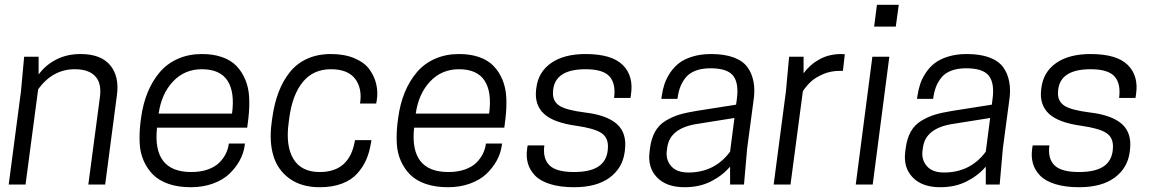

<svg xmlns="http://www.w3.org/2000/svg" viewBox="-20 -765 4793 796"><path d="M416 0H346.2L394 -360.8Q402.3 -419.4 375 -448.7Q347.7 -478 290 -478Q198.7 -478 138.2 -395L85.9 0H16.1L66.9 -386.2L80.1 -529.8H140.1V-456.1Q168.9 -495.6 213.4 -518.3Q257.8 -541 314 -541Q397.9 -541 436.5 -494.9Q475.1 -448.7 464.8 -371.1Z M1004.9 -235.8H630.9Q611.3 -51.8 772.9 -51.8Q811 -51.8 840.6 -62Q870.1 -72.3 887.9 -89.6Q905.8 -106.9 915.8 -127Q925.8 -147 928.7 -169.9H995.6L993.7 -157.2Q988.8 -127 972.9 -98.1Q957 -69.3 930.7 -44.2Q904.3 -19 862.8 -3.9Q821.3 11.2 771 11.2Q719.2 11.2 679.4 -2.4Q639.6 -16.1 615.2 -40.3Q590.8 -64.5 575.9 -97.9Q561 -131.3 559.1 -170.9Q557.1 -210.4 562 -254.9L564.9 -276.9Q572.8 -335 592.3 -382.3Q611.8 -429.7 642.3 -465.6Q672.9 -501.5 717.5 -521.2Q762.2 -541 816.9 -541Q864.3 -541 900.6 -528.3Q937 -515.6 960 -491.9Q982.9 -468.3 996.8 -435.3Q1010.7 -402.3 1012.9 -362.1Q1015.1 -321.8 1009.8 -274.9ZM816.9 -478Q745.1 -478 697.3 -427.2Q649.4 -376.5 637.7 -293.9H941.9Q954.1 -383.3 923.1 -430.7Q892.1 -478 816.9 -478Z M1179.7 -278.8 1176.8 -256.8Q1163.6 -160.6 1196.3 -106.2Q1229 -51.8 1305.7 -51.8Q1430.7 -51.8 1451.7 -184.1H1520L1517.6 -170.9Q1511.7 -133.8 1498.5 -103.3Q1485.4 -72.8 1461.4 -45.9Q1437.5 -19 1397.9 -3.9Q1358.4 11.2 1305.7 11.2Q1229.5 11.2 1180.2 -24.7Q1130.9 -60.5 1113.3 -119.6Q1095.7 -178.7 1106 -254.9L1108.9 -276.9Q1117.2 -335.9 1135 -382.8Q1152.8 -429.7 1181.6 -465.8Q1210.4 -502 1253.7 -521.5Q1296.9 -541 1351.6 -541Q1408.7 -541 1450.2 -523.2Q1491.7 -505.4 1512.2 -476.6Q1532.7 -447.8 1540 -415.3Q1547.4 -382.8 1542 -349.1L1539.6 -335.9H1472.7Q1482.4 -398.9 1452.1 -438.5Q1421.9 -478 1351.6 -478Q1279.3 -478 1236.1 -426Q1192.9 -374 1179.7 -278.8Z M2070.8 -235.8H1696.8Q1677.2 -51.8 1838.9 -51.8Q1877 -51.8 1906.5 -62Q1936 -72.3 1953.9 -89.6Q1971.7 -106.9 1981.7 -127Q1991.7 -147 1994.6 -169.9H2061.5L2059.6 -157.2Q2054.7 -127 2038.8 -98.1Q2022.9 -69.3 1996.6 -44.2Q1970.2 -19 1928.7 -3.9Q1887.2 11.2 1836.9 11.2Q1785.2 11.2 1745.4 -2.4Q1705.6 -16.1 1681.2 -40.3Q1656.7 -64.5 1641.8 -97.9Q1627 -131.3 1625 -170.9Q1623 -210.4 1627.9 -254.9L1630.9 -276.9Q1638.7 -335 1658.2 -382.3Q1677.7 -429.7 1708.3 -465.6Q1738.8 -501.5 1783.4 -521.2Q1828.1 -541 1882.8 -541Q1930.2 -541 1966.6 -528.3Q2002.9 -515.6 2025.9 -491.9Q2048.8 -468.3 2062.7 -435.3Q2076.7 -402.3 2078.9 -362.1Q2081.1 -321.8 2075.7 -274.9ZM1882.8 -478Q1811 -478 1763.2 -427.2Q1715.3 -376.5 1703.6 -293.9H2007.8Q2020 -383.3 1989 -430.7Q1958 -478 1882.8 -478Z M2359.9 -51.8Q2431.2 -51.8 2465.8 -78.1Q2500.5 -104.5 2500.5 -158.2Q2500.5 -196.8 2471.2 -214.8Q2441.9 -232.9 2371.6 -243.2Q2274.4 -256.3 2234.9 -293.5Q2195.3 -330.6 2202.6 -393.1L2203.6 -400.9Q2211.9 -466.8 2265.1 -503.9Q2318.4 -541 2407.7 -541Q2516.1 -541 2562 -495.4Q2607.9 -449.7 2595.7 -372.1L2593.8 -358.9H2525.9Q2533.7 -418.5 2506.8 -448.2Q2480 -478 2407.7 -478Q2272.5 -478 2272.5 -377.9Q2272.5 -342.8 2301.3 -325.4Q2330.1 -308.1 2403.8 -298.8Q2496.1 -288.1 2537.8 -250.5Q2579.6 -212.9 2570.8 -143.1L2569.8 -134.8Q2561 -67.9 2507.1 -28.3Q2453.1 11.2 2359.9 11.2Q2302.7 11.2 2261.2 -1.7Q2219.7 -14.6 2198 -37.4Q2176.3 -60.1 2168.5 -87.9Q2160.6 -115.7 2165.5 -148.9L2167.5 -162.1H2236.8Q2229.5 -108.9 2257.3 -80.3Q2285.2 -51.8 2359.9 -51.8Z M3006.8 0V-74.2Q2974.6 -36.6 2927.2 -12.7Q2879.9 11.2 2817.9 11.2Q2743.2 11.2 2703.9 -29.5Q2664.6 -70.3 2672.9 -134.8L2674.8 -150.9Q2680.2 -191.4 2696 -219.5Q2711.9 -247.6 2739.5 -264.2Q2767.1 -280.8 2795.9 -289.6Q2824.7 -298.3 2867.7 -305.2L3031.7 -331.1L3034.7 -353Q3043.9 -419.4 3019.8 -450.7Q2995.6 -481.9 2925.8 -481.9Q2889.6 -481.9 2863.5 -471.9Q2837.4 -461.9 2822.5 -443.1Q2807.6 -424.3 2799.8 -403.3Q2792 -382.3 2788.6 -355H2721.7L2723.6 -368.2Q2727.5 -394.5 2735.1 -417.2Q2742.7 -439.9 2758.3 -463.4Q2773.9 -486.8 2795.4 -503.4Q2816.9 -520 2851.1 -530.5Q2885.3 -541 2927.7 -541Q2983.4 -541 3021.5 -526.9Q3059.6 -512.7 3078.6 -486.8Q3097.7 -460.9 3104.2 -424.8Q3110.8 -388.7 3103.5 -344.2L3077.6 -149.9L3064.5 0ZM2833.5 -49.8Q2942.9 -49.8 3006.8 -136.2L3024.9 -275.9L2868.7 -251Q2757.8 -233.4 2746.6 -154.8L2744.6 -141.1Q2739.3 -103.5 2762.2 -76.7Q2785.2 -49.8 2833.5 -49.8Z M3468.3 -541 3482.4 -540 3474.6 -471.2H3460.4Q3423.3 -471.2 3391.1 -457Q3358.9 -442.9 3340.8 -425.5Q3322.8 -408.2 3308.6 -387.2L3257.3 0H3187.5L3238.3 -386.2L3251.5 -529.8H3311.5V-460.9Q3337.4 -497.1 3377.2 -519Q3417 -541 3468.3 -541Z M3527.8 0 3596.7 -529.8H3667L3598.1 0ZM3706.1 -745.1 3693.8 -654.8H3604L3615.7 -745.1Z M4066.9 0V-74.2Q4034.7 -36.6 3987.3 -12.7Q3939.9 11.2 3877.9 11.2Q3803.2 11.2 3763.9 -29.5Q3724.6 -70.3 3732.9 -134.8L3734.9 -150.9Q3740.2 -191.4 3756.1 -219.5Q3772 -247.6 3799.6 -264.2Q3827.1 -280.8 3856 -289.6Q3884.8 -298.3 3927.7 -305.2L4091.8 -331.1L4094.7 -353Q4104 -419.4 4079.8 -450.7Q4055.7 -481.9 3985.8 -481.9Q3949.7 -481.9 3923.6 -471.9Q3897.5 -461.9 3882.6 -443.1Q3867.7 -424.3 3859.9 -403.3Q3852.1 -382.3 3848.6 -355H3781.7L3783.7 -368.2Q3787.6 -394.5 3795.2 -417.2Q3802.7 -439.9 3818.4 -463.4Q3834 -486.8 3855.5 -503.4Q3877 -520 3911.1 -530.5Q3945.3 -541 3987.8 -541Q4043.5 -541 4081.5 -526.9Q4119.6 -512.7 4138.7 -486.8Q4157.7 -460.9 4164.3 -424.8Q4170.9 -388.7 4163.6 -344.2L4137.7 -149.9L4124.5 0ZM3893.6 -49.8Q4002.9 -49.8 4066.9 -136.2L4085 -275.9L3928.7 -251Q3817.9 -233.4 3806.6 -154.8L3804.7 -141.1Q3799.3 -103.5 3822.3 -76.7Q3845.2 -49.8 3893.6 -49.8Z M4453.6 -51.8Q4524.9 -51.8 4559.6 -78.1Q4594.2 -104.5 4594.2 -158.2Q4594.2 -196.8 4564.9 -214.8Q4535.6 -232.9 4465.3 -243.2Q4368.2 -256.3 4328.6 -293.5Q4289.1 -330.6 4296.4 -393.1L4297.4 -400.9Q4305.7 -466.8 4358.9 -503.9Q4412.1 -541 4501.5 -541Q4609.9 -541 4655.8 -495.4Q4701.7 -449.7 4689.5 -372.1L4687.5 -358.9H4619.6Q4627.4 -418.5 4600.6 -448.2Q4573.7 -478 4501.5 -478Q4366.2 -478 4366.2 -377.9Q4366.2 -342.8 4395 -325.4Q4423.8 -308.1 4497.6 -298.8Q4589.8 -288.1 4631.6 -250.5Q4673.3 -212.9 4664.6 -143.1L4663.6 -134.8Q4654.8 -67.9 4600.8 -28.3Q4546.9 11.2 4453.6 11.2Q4396.5 11.2 4355 -1.7Q4313.5 -14.6 4291.7 -37.4Q4270 -60.1 4262.2 -87.9Q4254.4 -115.7 4259.3 -148.9L4261.2 -162.1H4330.6Q4323.2 -108.9 4351.1 -80.3Q4378.9 -51.8 4453.6 -51.8Z"/></svg>

Font: Cooper Hewitt
Style: Book Italic
Weight: 706
Designer: Village Type and Design LLC
Foundry: Cooper Hewitt Smithsonian Design Museum
Version: 1.000